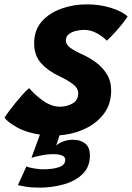

<svg xmlns="http://www.w3.org/2000/svg" viewBox="-62 -582 604 880"><path d="M119 278Q80 278 53.5 273.2Q27 268.5 20 266.5L59 181Q70.5 186 94.5 190Q118.5 194 133 194Q181 194 209 184Q237 174 237 150.5Q237 136.5 221.8 130.5Q206.5 124.5 182 124.5Q155 124.5 125.8 130.5Q96.5 136.5 82 141.5L121 35Q56 25 13.8 0.5Q-28.5 -24 -41.5 -43Q-36 -52 -22.2 -70.5Q-8.5 -89 9 -110.5Q26.5 -132 43.2 -150.5Q60 -169 71.5 -178Q98.5 -146.5 136.2 -119.8Q174 -93 213 -93Q244.5 -93 270.5 -107.8Q296.5 -122.5 296.5 -154Q296.5 -178.5 271.2 -197.2Q246 -216 208.5 -233.5Q158 -257 126.2 -292.5Q94.5 -328 94.5 -383.5Q94.5 -444 129.5 -483.5Q164.5 -523 219.8 -542.5Q275 -562 335.5 -562Q395.5 -562 446 -546.2Q496.5 -530.5 523 -507Q517.5 -497.5 502.5 -478Q487.5 -458.5 467.5 -436.2Q447.5 -414 427.5 -395.5Q411.5 -413 383.2 -429Q355 -445 324 -445Q306 -445 286.5 -440.5Q267 -436 253.5 -425.5Q240 -415 240 -396.5Q240 -378 259.2 -363.5Q278.5 -349 316.5 -332Q348.5 -317.5 378.8 -295.2Q409 -273 428.2 -241.2Q447.5 -209.5 447.5 -167Q447.5 -105.5 414.8 -61.5Q382 -17.5 328 8Q274 33.5 211 38L195.5 85.5Q205.5 75 226.5 66.8Q247.5 58.5 272 58.5Q307 58.5 328.5 75.8Q350 93 350 130.5Q350 183.5 316.2 216Q282.5 248.5 229.5 263.2Q176.5 278 119 278Z"/></svg>

Font: Grandstander
Style: Bold Italic
Weight: 700
Italic angle: -15°
Designer: Tyler Finck
Foundry: Etcetera Type Co
Version: Version 1.200; ttfautohint (v1.8.3)